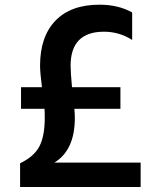

<svg xmlns="http://www.w3.org/2000/svg" viewBox="-20 -750 644 798"><path d="M63.5 27.3V-71.3Q122.1 -99.6 144 -142.1Q166 -184.6 166 -259.8Q166 -287.1 165 -297.9H67.4V-387.7H154.3Q146.5 -450.2 146.5 -476.6Q146.5 -597.7 210.4 -664.1Q274.4 -730.5 393.6 -730.5Q471.7 -730.5 529.3 -698.2V-584Q475.6 -618.2 412.1 -618.2Q273.4 -618.2 273.4 -476.6Q273.4 -450.2 279.3 -387.7H480.5V-297.9H289.1Q291 -278.3 291 -259.8Q291 -126 206.1 -74.2H564.5V27.3Z"/></svg>

Font: GenEi M Gothic v2 Medium
Style: Regular
Weight: 500
Version: Version 2.0